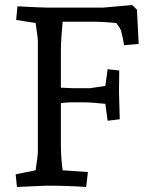

<svg xmlns="http://www.w3.org/2000/svg" viewBox="-20 -735 592 760"><path d="M503 -715 522 -697 529 -561 471 -556Q468 -580 460 -610Q459 -620 440 -644Q385 -649 359 -649H228Q221 -576 221 -538V-388Q255 -386 264 -386H337L397 -395L406 -461L452 -456Q451 -392 451 -372L454 -263L406 -257L397 -324Q337 -330 317 -330H264Q246 -330 221 -327V-167Q221 -110 228 -61L328 -54L321 5Q245 0 165 0L47 5L42 -45L121 -61Q130 -119 130 -137V-568Q130 -586 121 -644L44 -656L49 -710Q145 -705 165 -705H389Z"/></svg>

Font: Andada
Style: Regular
Weight: 400
Designer: Carolina Giovagnoli
Foundry: Carolina Giovagnoli
Version: Version 1.003